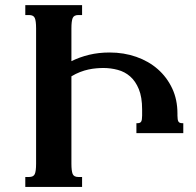

<svg xmlns="http://www.w3.org/2000/svg" viewBox="-20 -736 773 756"><path d="M261.2 -91.8Q261.2 -63 266.1 -51Q271 -39.1 288.6 -39.1H303.2V0H79.6V-39.1H94.2Q111.8 -39.1 116.9 -50.5Q122.1 -62 122.1 -91.3V-624.5Q122.1 -653.8 116.9 -665.3Q111.8 -676.8 94.2 -676.8H79.6V-715.8H303.2V-676.8H288.6Q271 -676.8 266.1 -664.8Q261.2 -652.8 261.2 -624V-495.1Q293.5 -511.2 331.1 -520.3Q368.7 -529.3 411.6 -529.3Q467.8 -529.3 516.6 -512.2Q565.4 -495.1 601.3 -463.6Q637.2 -432.1 658 -387.9Q678.7 -343.8 678.7 -289.1V-280.8Q678.7 -263.7 682.6 -257.3Q686.5 -251 696.8 -251H701.7V-211.9H517.1V-251H522Q532.2 -251 535.9 -257.3Q539.6 -263.7 539.6 -280.8V-305.2Q539.6 -353.5 526.6 -385Q513.7 -416.5 492.4 -435.1Q471.2 -453.6 443.6 -460.9Q416 -468.3 387.2 -468.3Q374 -468.3 359.4 -467Q344.7 -465.8 328.6 -462.4Q312.5 -459 295.4 -452.4Q278.3 -445.8 261.2 -435.5Z"/></svg>

Font: Arian AMU Serif
Style: Bold
Weight: 700
Designer: Ruben Hakobyan (Tarumian)
Foundry: Ruben Hakobyan (Tarumian)
Version: Version 1.002